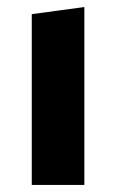

<svg xmlns="http://www.w3.org/2000/svg" viewBox="-20 -524 330 544"><path d="M70 -484 219 -504V0H70Z"/></svg>

Font: Changa ExtraLight SemiBold
Style: Regular
Weight: 600
Version: Version 3.002; ttfautohint (v1.8.2)